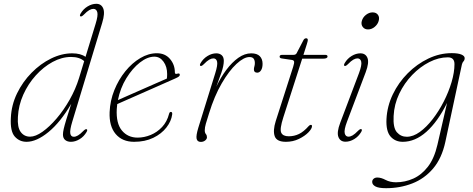

<svg xmlns="http://www.w3.org/2000/svg" viewBox="-20 -737 2484 1008"><path d="M516.5 -617 359.5 -98.5Q346 -54 349 -36.5Q352 -19 367.5 -19Q377.5 -19 389.2 -25.8Q401 -32.5 417.5 -49.5Q429 -61 435 -58.5Q441 -56 434.5 -44Q420.5 -20 397.8 -6.2Q375 7.5 352 7.5Q334 7.5 322.2 -2Q310.5 -11.5 310.5 -31Q310.5 -42.5 314.5 -60.2Q318.5 -78 328 -109.2Q337.5 -140.5 354 -192Q297.5 -95.5 234.8 -44Q172 7.5 119.5 7.5Q82 7.5 57.5 -20.2Q33 -48 37 -118.5Q40 -186 69.5 -246.8Q99 -307.5 145.8 -355Q192.5 -402.5 248.2 -429.8Q304 -457 359 -457Q403.5 -457 429 -438.5L482 -612Q495.5 -655.5 490.8 -673Q486 -690.5 470 -690.5Q460.5 -690.5 448.5 -683.8Q436.5 -677 420 -660Q408.5 -648.5 402.5 -651Q396.5 -653.5 403 -665.5Q417 -689.5 439.8 -703.2Q462.5 -717 485.5 -717Q512 -717 522 -692.5Q532 -668 516.5 -617ZM74 -123Q70.5 -68.5 88.8 -44Q107 -19.5 138 -19.5Q166.5 -19.5 203 -45.2Q239.5 -71 277 -114.8Q314.5 -158.5 345.8 -213.8Q377 -269 395 -327.5L422 -416Q397.5 -438 353 -438Q304.5 -438 256.2 -411.8Q208 -385.5 167.8 -341Q127.5 -296.5 102.2 -240Q77 -183.5 74 -123Z M884 -136.5Q879.5 -101 853.8 -67.8Q828 -34.5 784.8 -13.5Q741.5 7.5 684 7.5Q622 7.5 587.2 -33.5Q552.5 -74.5 555.5 -148.5Q558 -208.5 580.2 -263.8Q602.5 -319 638 -362.8Q673.5 -406.5 716.5 -432Q759.5 -457.5 803.5 -457.5Q847 -457.5 872.5 -427.5Q898 -397.5 898 -357.5Q898 -346 910.5 -350Q924 -354.5 924 -344Q924 -339.5 919.2 -335.5Q914.5 -331.5 900 -325Q881.5 -317 849.8 -302.8Q818 -288.5 780.2 -272Q742.5 -255.5 705.8 -239.2Q669 -223 639.5 -210Q610 -197 595.5 -190.5Q593.5 -177.5 593 -164.5Q589 -89 620 -51.8Q651 -14.5 702.5 -14.5Q737 -14.5 771 -28.5Q805 -42.5 831 -70.2Q857 -98 867.5 -139Q870 -149.5 877 -149.5Q885.5 -149.5 884 -136.5ZM790.5 -439.5Q754 -439.5 714.5 -408.8Q675 -378 643.2 -326.2Q611.5 -274.5 599 -211.5Q617.5 -220 649.8 -234Q682 -248 719.8 -264.8Q757.5 -281.5 793.5 -297.2Q829.5 -313 856 -324.5Q857.5 -333 857.5 -348.5Q857.5 -387 838.5 -413.2Q819.5 -439.5 790.5 -439.5Z M1032.5 -391Q1026.5 -393.5 1033 -405.5Q1047 -429.5 1069.8 -443.2Q1092.5 -457 1115.5 -457Q1133 -457 1144 -447.2Q1155 -437.5 1155 -417.5Q1155 -392.5 1142.2 -355.2Q1129.5 -318 1115.5 -281.5Q1138.5 -330.5 1168.2 -370.2Q1198 -410 1231.2 -433.5Q1264.5 -457 1299 -457Q1329.5 -457 1344 -442Q1358.5 -427 1358.5 -402Q1358.5 -380.5 1350.5 -368Q1342.5 -355.5 1330.5 -355.5Q1313 -355.5 1313 -372.5Q1313 -380.5 1315.5 -388.2Q1318 -396 1318 -406Q1318 -420 1311.8 -428.8Q1305.5 -437.5 1289.5 -437.5Q1260.5 -437.5 1221.5 -401.5Q1182.5 -365.5 1144 -299.2Q1105.5 -233 1077.5 -142Q1066.5 -107.5 1060.8 -87.8Q1055 -68 1055 -53Q1055 -40 1060.8 -33.2Q1066.5 -26.5 1066.5 -16.5Q1066.5 -7 1057 0.5Q1047.5 8 1034.5 8Q1016 8 1012.2 -8.5Q1008.5 -25 1021.5 -67.5L1110 -352.5Q1123.5 -395.5 1119.8 -413Q1116 -430.5 1100 -430.5Q1090.5 -430.5 1078.5 -423.8Q1066.5 -417 1050 -400Q1038.5 -388.5 1032.5 -391Z M1511.5 -422.5 1460 -430Q1448 -431.5 1448 -439.5Q1448 -449 1461.5 -449H1520.5Q1532.5 -449 1537 -457L1573.5 -527Q1578.5 -536 1587.5 -536Q1596 -536 1596 -526.5Q1596 -521.5 1591 -505.5L1573 -449H1687.5Q1699.5 -449 1699.5 -440.5Q1699.5 -429 1676 -429H1566.5L1467.5 -121Q1447.5 -59 1456.5 -40.2Q1465.5 -21.5 1496 -21.5Q1524.5 -21.5 1549.5 -33.5Q1574.5 -45.5 1600.5 -75Q1606.5 -81.5 1611.5 -81.5Q1618 -81.5 1618 -75Q1618 -61.5 1599 -42Q1580 -22.5 1549 -7.5Q1518 7.5 1481 7.5Q1432.5 7.5 1422.2 -22Q1412 -51.5 1427.5 -101L1519 -386Q1525.5 -406.5 1524 -413.8Q1522.5 -421 1511.5 -422.5Z M1912 -582.5Q1894 -582.5 1884.2 -595.8Q1874.5 -609 1879.5 -627Q1885 -646.5 1901.5 -659.2Q1918 -672 1936 -672Q1955 -672 1964.2 -659.2Q1973.5 -646.5 1968 -627Q1963 -609 1947 -595.8Q1931 -582.5 1912 -582.5ZM1801.5 -97.5Q1785.5 -55 1789.8 -37.2Q1794 -19.5 1809.5 -19.5Q1819.5 -19.5 1831.2 -26.2Q1843 -33 1859.5 -50Q1871 -61.5 1877 -59Q1883 -56.5 1876.5 -44.5Q1862.5 -20.5 1839.8 -6.8Q1817 7 1794 7Q1766.5 7 1756.8 -17.5Q1747 -42 1766 -92L1864.5 -352.5Q1880.5 -395.5 1876.5 -413Q1872.5 -430.5 1856.5 -430.5Q1847 -430.5 1835 -423.8Q1823 -417 1806.5 -400Q1795 -388.5 1789 -391Q1783 -393.5 1789.5 -405.5Q1803.5 -429.5 1826.2 -443.2Q1849 -457 1872 -457Q1899.5 -457 1909.2 -432.8Q1919 -408.5 1900 -358Z M2318 8Q2299.5 94 2253.8 147.8Q2208 201.5 2144 226.2Q2080 251 2007 251Q1968 251 1951 241.8Q1934 232.5 1934 218Q1934 208 1941.5 201.5Q1949 195 1961 195Q1980.5 195 2004.2 207.5Q2028 220 2059 220Q2106.5 220 2150 200.5Q2193.5 181 2226.8 137.8Q2260 94.5 2276.5 23L2327 -196.5Q2278 -98 2218.8 -45.2Q2159.5 7.5 2094.5 7.5Q2054.5 7.5 2030.2 -20.5Q2006 -48.5 2009 -112Q2012.5 -179.5 2042.2 -241.5Q2072 -303.5 2120.5 -352.2Q2169 -401 2228.8 -429.5Q2288.5 -458 2351.5 -458Q2384.5 -458 2402 -450.8Q2419.5 -443.5 2419.5 -432Q2419.5 -421.5 2413.5 -415.2Q2407.5 -409 2405 -398.5ZM2046.5 -128Q2043 -66 2063.8 -42.5Q2084.5 -19 2115.5 -19Q2149 -19 2184 -44.2Q2219 -69.5 2251.5 -111.5Q2284 -153.5 2309.8 -204Q2335.5 -254.5 2350.8 -306Q2366 -357.5 2366 -400.5Q2366 -436 2331 -436Q2283 -436 2234.2 -411.2Q2185.5 -386.5 2144 -343.5Q2102.5 -300.5 2076 -245Q2049.5 -189.5 2046.5 -128Z"/></svg>

Font: Fraunces 9pt Thin
Style: Italic
Weight: 100
Italic angle: -16°
Version: Version 1.000;[b76b70a41]